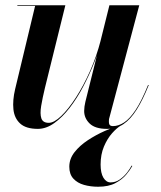

<svg xmlns="http://www.w3.org/2000/svg" viewBox="-20 -480 612 730"><path d="M124 10Q79 10 56.8 -10.2Q34.5 -30.5 31 -64.5Q27.5 -98.5 37.5 -141L113.5 -457.5H46V-460H228.5L151 -146.5Q141.5 -107 136.5 -77Q131.5 -47 137.2 -30Q143 -13 165.5 -13Q185.5 -13 212.8 -39Q240 -65 268.8 -109.5Q297.5 -154 322.5 -210.2Q347.5 -266.5 363 -327H365.5Q356 -287 338 -241.5Q320 -196 296.5 -151.2Q273 -106.5 245 -70.2Q217 -34 186.2 -12Q155.5 10 124 10ZM386.5 10Q342 10 321 -10.2Q300 -30.5 300 -58Q300 -65 301.2 -74.8Q302.5 -84.5 304.5 -92.5L396 -460H509.5L396 -33Q394.5 -28.5 394.2 -24.2Q394 -20 394 -16Q394 -0.5 409 -0.5Q430.5 -0.5 452 -14.5Q473.5 -28.5 496 -62.5Q518.5 -96.5 543 -157L545.5 -156.5Q523 -100.5 499.8 -63.5Q476.5 -26.5 449.5 -8.2Q422.5 10 386.5 10ZM353 230Q324.5 230 299.5 223Q274.5 216 259 199.2Q243.5 182.5 243.5 154Q243.5 124 263.2 98.8Q283 73.5 313.8 53.2Q344.5 33 377.8 18.2Q411 3.5 438.5 -5L440 -3Q424.5 6 406.2 26.5Q388 47 375.2 77.2Q362.5 107.5 362.5 145.5Q362.5 178 373.2 195.8Q384 213.5 400.5 213.5Q419.5 213.5 435.2 202.5Q451 191.5 462.5 176.8Q474 162 480.5 149.5L483 151Q475.5 165 460.2 183.5Q445 202 419 216Q393 230 353 230Z"/></svg>

Font: Bodoni Moda 72pt SemiBold
Style: Italic
Weight: 600
Italic angle: -13°
Designer: Owen Earl
Foundry: indestructible type
Version: Version 2.004